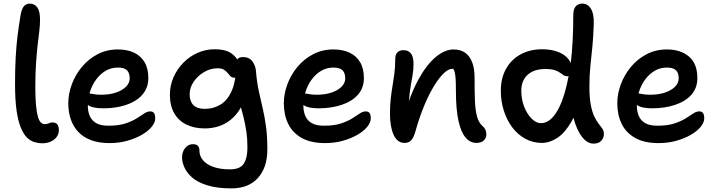

<svg xmlns="http://www.w3.org/2000/svg" viewBox="-20 -780 3955 1060"><path d="M214 11Q192 11 170 4.5Q148 -2 129 -20.5Q110 -39 95 -75Q80 -111 71.5 -170Q63 -229 63 -317Q63 -398 66.5 -462.5Q70 -527 77 -583Q84 -639 93 -693Q99 -730 111.5 -745Q124 -760 144 -760Q171 -760 186 -739Q201 -718 201 -671Q201 -642 197 -608.5Q193 -575 188 -532.5Q183 -490 179 -432.5Q175 -375 175 -297Q175 -236 179 -196.5Q183 -157 189.5 -135Q196 -113 205.5 -104Q215 -95 225 -95Q237 -95 244.5 -97.5Q252 -100 257 -102Q262 -104 268 -104Q290 -104 297.5 -92Q305 -80 305 -62Q305 -40 292.5 -23.5Q280 -7 259.5 2Q239 11 214 11Z M585 10Q526 10 483 -6Q440 -22 412 -52Q384 -82 370.5 -122Q357 -162 357 -210Q357 -262 376.5 -314.5Q396 -367 432 -410.5Q468 -454 518.5 -480.5Q569 -507 631 -507Q682 -507 719.5 -489.5Q757 -472 778 -437Q799 -402 799 -349Q799 -308 780 -276.5Q761 -245 726.5 -224Q692 -203 647 -192.5Q602 -182 549 -182Q491 -182 466 -200Q465 -200 465 -200Q465 -197 465 -195Q465 -164 476 -139Q487 -114 511.5 -100Q536 -86 578 -86Q634 -86 671 -98Q708 -110 733 -125.5Q758 -141 775.5 -153Q793 -165 809 -165Q824 -165 830.5 -155.5Q837 -146 837 -126Q837 -104 817.5 -80Q798 -56 763.5 -36Q729 -16 683.5 -3Q638 10 585 10ZM474 -264Q483 -263 494 -261Q510 -257 539 -257Q584 -257 619 -268.5Q654 -280 675 -300.5Q696 -321 696 -347Q696 -377 681 -392Q666 -407 631 -407Q594 -407 564 -389.5Q534 -372 511.5 -342Q489 -312 477 -274Q475 -269 474 -264Z M1258 260Q1179 260 1125.5 243.5Q1072 227 1042 201Q1012 175 998.5 145Q985 115 985 89Q985 59 1002 37.5Q1019 16 1045 16Q1064 16 1072.5 25Q1081 34 1081 51Q1081 81 1100.5 104.5Q1120 128 1158 141.5Q1196 155 1249 155Q1305 155 1325.5 124Q1346 93 1346 35Q1346 -14 1340 -54Q1334 -94 1325 -131Q1317 -159 1310 -188Q1308 -184 1306 -180Q1283 -142 1252 -117.5Q1221 -93 1185 -82Q1149 -71 1111 -71Q1052 -71 1008.5 -92.5Q965 -114 941.5 -155.5Q918 -197 918 -257Q918 -308 938 -353.5Q958 -399 992.5 -434Q1027 -469 1071.5 -488.5Q1116 -508 1165 -508Q1217 -508 1247 -492Q1276 -475 1290 -451Q1290 -452 1291 -453Q1299 -465 1321 -465Q1356 -465 1373.5 -441Q1391 -417 1393 -388Q1398 -327 1408.5 -278.5Q1419 -230 1430 -183.5Q1441 -137 1448.5 -82.5Q1456 -28 1456 45Q1456 145 1404 202.5Q1352 260 1258 260ZM1279 -352Q1277 -351 1274 -351Q1260 -351 1252.5 -359Q1245 -367 1237 -377Q1229 -387 1216.5 -395Q1204 -403 1181 -403Q1142 -403 1106.5 -382Q1071 -361 1049 -328.5Q1027 -296 1027 -260Q1027 -221 1047.5 -200Q1068 -179 1111 -179Q1159 -179 1198 -203Q1237 -227 1260 -280Q1273 -310 1279 -352Z M1775 10Q1696 10 1645.5 -18.5Q1595 -47 1571 -96.5Q1547 -146 1547 -210Q1547 -262 1566.5 -314.5Q1586 -367 1622 -410.5Q1658 -454 1708.5 -480.5Q1759 -507 1821 -507Q1872 -507 1909.5 -489.5Q1947 -472 1968 -437Q1989 -402 1989 -349Q1989 -294 1956 -257Q1923 -220 1866 -201Q1809 -182 1739 -182Q1681 -182 1656 -200Q1655 -200 1655 -200Q1655 -197 1655 -195Q1655 -164 1666 -139Q1677 -114 1701.5 -100Q1726 -86 1768 -86Q1824 -86 1861 -98Q1898 -110 1923 -125.5Q1948 -141 1965.5 -153Q1983 -165 1999 -165Q2014 -165 2020.5 -155.5Q2027 -146 2027 -126Q2027 -104 2007.5 -80Q1988 -56 1953.5 -36Q1919 -16 1873.5 -3Q1828 10 1775 10ZM1664 -264Q1673 -263 1684 -261Q1700 -257 1729 -257Q1774 -257 1809 -268.5Q1844 -280 1865 -300.5Q1886 -321 1886 -347Q1886 -377 1871 -392Q1856 -407 1821 -407Q1784 -407 1754 -389.5Q1724 -372 1701.5 -342Q1679 -312 1667 -274Q1665 -269 1664 -264Z M2610 9Q2576 9 2550.5 -20.5Q2525 -50 2511 -113.5Q2497 -177 2497 -279Q2497 -319 2495.5 -343.5Q2494 -368 2490 -383Q2487 -392 2483 -400Q2479 -400 2476 -400Q2456 -400 2430.5 -376Q2405 -352 2377.5 -307.5Q2350 -263 2324 -201.5Q2298 -140 2277 -67Q2266 -24 2252 -7.5Q2238 9 2214 9Q2173 9 2153 -36Q2133 -81 2133 -151Q2133 -201 2137.5 -238.5Q2142 -276 2147.5 -308.5Q2153 -341 2157.5 -375.5Q2162 -410 2162 -454Q2162 -478 2173.5 -490.5Q2185 -503 2208 -503Q2234 -503 2248.5 -485Q2263 -467 2263 -426Q2263 -395 2258 -366.5Q2253 -338 2247.5 -305.5Q2242 -273 2238 -229Q2238 -225 2237 -221Q2262 -290 2291 -343Q2336 -424 2386 -465.5Q2436 -507 2484 -507Q2523 -507 2548.5 -488.5Q2574 -470 2587 -435.5Q2600 -401 2600 -353Q2600 -278 2602 -224.5Q2604 -171 2613.5 -137Q2623 -103 2643 -85Q2655 -75 2660 -64Q2665 -53 2665 -37Q2665 -19 2651.5 -5Q2638 9 2610 9Z M2972 9Q2922 9 2880 -14Q2838 -37 2808 -77Q2778 -117 2761.5 -169Q2745 -221 2745 -279Q2745 -348 2773.5 -399.5Q2802 -451 2853.5 -479.5Q2905 -508 2973 -508Q3024 -508 3061 -493.5Q3098 -479 3118 -454Q3126 -444 3131 -432Q3145 -546 3145 -695Q3145 -730 3158.5 -745Q3172 -760 3194 -760Q3225 -760 3242.5 -731.5Q3260 -703 3258 -649Q3256 -578 3250.5 -523Q3245 -468 3239.5 -416.5Q3234 -365 3234 -302Q3234 -239 3242 -199Q3250 -159 3262 -135Q3274 -111 3285.5 -96.5Q3297 -82 3305.5 -70Q3314 -58 3314 -41Q3314 -18 3299 -2.5Q3284 13 3256 13Q3230 13 3207 -9Q3184 -31 3167 -69Q3154 -97 3146 -130Q3140 -119 3135 -109Q3099 -46 3056.5 -18.5Q3014 9 2972 9ZM3119 -360Q3116 -359 3112 -359Q3100 -359 3091 -365Q3082 -371 3071 -379Q3060 -387 3041.5 -393Q3023 -399 2991 -399Q2928 -399 2893 -367Q2858 -335 2858 -279Q2858 -231 2874 -190.5Q2890 -150 2915 -125Q2940 -100 2966 -100Q3018 -100 3058 -170Q3096 -236 3119 -360Z M3616 10Q3537 10 3486.5 -18.5Q3436 -47 3412 -96.5Q3388 -146 3388 -210Q3388 -262 3407.5 -314.5Q3427 -367 3463 -410.5Q3499 -454 3549.5 -480.5Q3600 -507 3662 -507Q3738 -507 3784 -467.5Q3830 -428 3830 -349Q3830 -294 3797 -257Q3764 -220 3707 -201Q3650 -182 3580 -182Q3522 -182 3497 -200Q3496 -200 3496 -200Q3496 -197 3496 -195Q3496 -164 3507 -139Q3518 -114 3542.5 -100Q3567 -86 3609 -86Q3665 -86 3702 -98Q3739 -110 3764 -125.5Q3789 -141 3806.5 -153Q3824 -165 3840 -165Q3855 -165 3861.5 -155.5Q3868 -146 3868 -126Q3868 -104 3848.5 -80Q3829 -56 3794.5 -36Q3760 -16 3714.5 -3Q3669 10 3616 10ZM3505 -264Q3514 -263 3525 -261Q3541 -257 3570 -257Q3615 -257 3650 -268.5Q3685 -280 3706 -300.5Q3727 -321 3727 -347Q3727 -377 3712 -392Q3697 -407 3662 -407Q3625 -407 3595 -389.5Q3565 -372 3542.5 -342Q3520 -312 3508 -274Q3506 -269 3505 -264Z"/></svg>

Font: Shantell Sans Light Medium
Style: Regular
Weight: 500
Version: Version 1.008;[ac192a2d6]